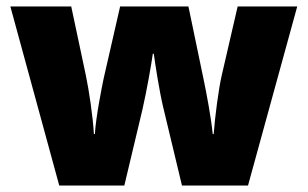

<svg xmlns="http://www.w3.org/2000/svg" viewBox="-20 -573 950 593"><path d="M484 -242 542 0H746L898 -553H714L665 -341C655 -298 644 -213 640 -159H637C632 -211 617 -289 609 -327L562 -553H351L300 -330C296 -311 276 -212 273 -159H270C267 -212 255 -294 245 -341L200 -553H12L163 0H364L420 -235C433 -292 448 -377 452 -407H455C459 -377 472 -292 484 -242Z"/></svg>

Font: Noto Sans Lao UI Blk
Style: Regular
Weight: 900
Designer: Monotype Design Team
Foundry: Monotype Imaging Inc.
Version: Version 2.000